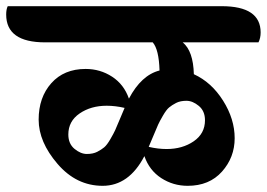

<svg xmlns="http://www.w3.org/2000/svg" viewBox="-100 -689 863 621"><path d="M563 -300Q563 -330 543 -346.5Q523 -363 503 -363Q483 -363 469.5 -356Q456 -349 447 -341.5Q438 -334 427 -315Q416 -296 411.5 -286Q407 -276 396 -249.5Q385 -223 381 -214Q411 -207 439 -207Q490 -207 526.5 -232Q563 -257 563 -300ZM303 -340Q273 -347 245 -347Q194 -347 157.5 -322Q121 -297 121 -254Q121 -224 141 -207.5Q161 -191 181 -191Q201 -191 214.5 -198Q228 -205 237 -212.5Q246 -220 257 -239Q268 -258 272.5 -268Q277 -278 288 -304.5Q299 -331 303 -340ZM617 -669Q743 -669 743 -584Q743 -566 736 -552H491Q525 -524 527 -449Q584 -423 621.5 -363.5Q659 -304 659 -242Q659 -180 618 -134Q577 -88 507 -88Q460 -88 421.5 -113Q383 -138 367 -184Q317 -88 232 -88Q147 -88 86 -159Q25 -230 25 -302Q25 -374 66 -420Q107 -466 177 -466Q224 -466 262.5 -441Q301 -416 317 -370Q357 -446 416 -461Q414 -529 394 -552H46Q-80 -552 -80 -642Q-80 -659 -75 -669Z"/></svg>

Font: Laila
Style: Bold
Weight: 700
Designer: Hitesh Malaviya
Foundry: Indian Type Foundry
Version: Version 1.302;PS 1.0;hotconv 1.0.78;makeotf.lib2.5.61930; tt